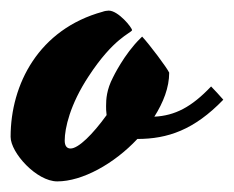

<svg xmlns="http://www.w3.org/2000/svg" viewBox="-86 -315 441 362"><path d="M36 -50C36 -73 46 -118 81 -171C128 -243 160 -252 163 -258C163 -263 137 -295 119 -295C116 -295 110 -294 108 -293C-13 -260 -66 -156 -66 -57C-66 -27 -17 27 22 27C69 27 129 -6 173 -53C230 -53 280 -70 335 -127C329 -134 318 -146 312 -152C275 -113 244 -97 205 -95C222 -122 233 -150 233 -178C229 -187 196 -231 182 -246L179 -243C148 -213 127 -169 127 -169C115 -146 114 -128 114 -115C114 -111 114 -105 115 -98C89 -62 62 -35 47 -35C40 -35 36 -40 36 -50Z"/></svg>

Font: Yesteryear
Style: Regular
Weight: 400
Designer: Astigmatic (AOETI)
Foundry: Astigmatic (AOETI)
Version: Version 1.000